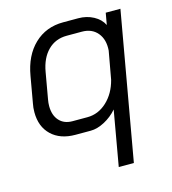

<svg xmlns="http://www.w3.org/2000/svg" viewBox="-107 -594 791 884"><g transform="rotate(-15 289.0 -152.0)"><path d="M396 -59Q370 -29 335 -10.5Q300 8 269 8H196Q124 8 82 -32Q40 -72 40 -141Q40 -163 44 -182L66 -307Q82 -401 137.5 -454Q193 -507 275 -507H347Q387 -507 419.5 -489.5Q452 -472 466 -443L476 -499H546L422 203H350ZM270 -56Q322 -56 363 -94Q404 -132 420 -194L444 -327Q448 -379 421.5 -411Q395 -443 347 -443H275Q221 -443 185 -407Q149 -371 138 -307L116 -182Q113 -166 113 -151Q113 -107 136 -81.5Q159 -56 199 -56Z"/></g></svg>

Font: Bai Jamjuree
Style: Italic
Weight: 400
Italic angle: -10°
Version: Version 1.000; ttfautohint (v1.6)